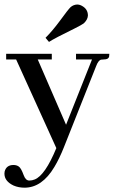

<svg xmlns="http://www.w3.org/2000/svg" viewBox="-21 -660 516 867"><path d="M111.3 155.3Q94.7 155.3 85.9 130.9Q74.2 98.6 63.5 91.8Q53.7 85 40 85Q7.8 85 0 114.3Q-1 119.1 -1 124Q-1 158.2 40 177.7Q62.5 187.5 89.8 187.5Q168.9 187.5 224.6 93.8Q247.1 56.6 267.6 4.9L413.1 -361.3Q422.9 -387.7 435.5 -390.6Q441.4 -391.6 448.2 -391.6Q468.8 -391.6 471.7 -404.3Q472.7 -409.2 472.7 -417H322.3V-391.6H394.5L277.3 -96.7L149.4 -391.6H212.9V-417H6.8V-391.6H51.8L233.4 8.8Q182.6 131.8 135.7 150.4Q124 155.3 111.3 155.3ZM359.4 -556.6Q375 -572.3 376 -589.8Q376 -619.1 348.6 -633.8Q337.9 -639.6 327.1 -639.6Q310.5 -638.7 297.9 -627.9Q288.1 -619.1 249 -565.4Q215.8 -520.5 184.6 -489.3L200.2 -470.7Q225.6 -487.3 315.4 -531.2Q347.7 -546.9 359.4 -556.6Z"/></svg>

Font: Abhaya Libre SemiBold
Style: Regular
Weight: 600
Designer: Pushpananda Ekanayake, Sol Matas, Pathum Egodawatta
Foundry: Mooniak
Version: Version 1.050 ; ttfautohint (v1.6)